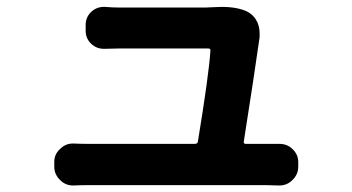

<svg xmlns="http://www.w3.org/2000/svg" viewBox="-20 -535 1040 568"><path d="M701.2 -116.2Q700.2 -109.4 707 -109.4H763.7Q783.2 -109.4 804.7 -109.4Q805.7 -109.4 806.6 -109.4Q829.1 -109.4 844.7 -94.7Q862.3 -78.1 862.3 -55.7V-42Q862.3 -18.6 844.7 -2Q829.1 13.7 806.6 13.7Q805.7 13.7 804.7 13.7Q780.3 12.7 766.6 12.7H240.2Q217.8 12.7 198.2 13.7Q197.3 13.7 196.3 13.7Q173.8 13.7 158.2 -2Q140.6 -18.6 140.6 -42V-56.6Q140.6 -79.1 158.2 -94.7Q173.8 -110.4 195.3 -110.4Q197.3 -110.4 198.2 -110.4Q219.7 -109.4 240.2 -109.4H556.6Q564.5 -109.4 565.4 -116.2Q597.7 -312.5 602.5 -384.8Q603.5 -391.6 595.7 -391.6H333Q315.4 -391.6 290 -390.6Q289.1 -390.6 287.1 -390.6Q265.6 -390.6 250 -405.3Q233.4 -420.9 233.4 -444.3V-460.9Q233.4 -484.4 250 -500Q265.6 -514.6 287.1 -514.6Q289.1 -514.6 290 -514.6Q315.4 -512.7 332 -512.7H587.9Q597.7 -512.7 610.4 -513.7Q624 -514.6 635.7 -514.6Q681.6 -514.6 710.9 -501Q731.4 -490.2 741.2 -469.7Q748 -454.1 748 -436.5Q748 -430.7 748 -424.8Q731.4 -307.6 701.2 -116.2Z"/></svg>

Font: Gen Jyuu Gothic Monospace Bold
Style: Bold
Weight: 700
Designer: [Source Han Sans]
Ryoko NISHIZUKA  (kana & ideographs); Paul D. Hunt (Latin, Greek & Cyrillic); Wenlong ZHANG  (bopomofo
Version: Version 1.002.20150607